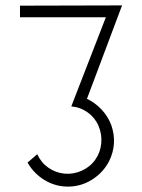

<svg xmlns="http://www.w3.org/2000/svg" viewBox="-20 -693 526 711"><path d="M432 -673 302 -327Q332 -313 356 -287.5Q380 -262 392 -230Q416 -161 384 -96Q362 -54 322 -28.5Q282 -3 235 -2Q188 -1 147 -25Q106 -49 82 -91L118 -122Q132 -91 159 -72Q186 -53 219 -50Q252 -47 283 -61Q314 -75 333 -102Q352 -129 355 -162.5Q358 -196 345 -226.5Q332 -257 305 -276.5Q278 -296 244 -299L372 -629H54V-672Z"/></svg>

Font: HiLo-Deco
Style: Deco
Weight: 500
Version: Version 001.000